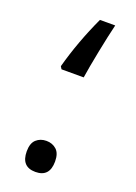

<svg xmlns="http://www.w3.org/2000/svg" viewBox="-133 -725 561 790"><g transform="rotate(20 147.5 -329.5)"><path d="M127 9.8Q64.9 9.8 64.9 -58.1Q64.9 -93.8 82.8 -109.9Q100.6 -126 127 -126Q153.3 -126 171.1 -109.9Q189 -93.8 189 -58.1Q189 9.8 127 9.8ZM77.1 -435.1Q109.4 -553.2 163.1 -668.9H230Q217.8 -619.1 202.9 -544.2Q188 -469.2 181.2 -423.8H84Z"/></g></svg>

Font: Noto Sans Kufi Arabic
Style: Regular
Weight: 400
Designer: Monotype Design team
Foundry: Monotype Imaging Inc.
Version: Version 1.02